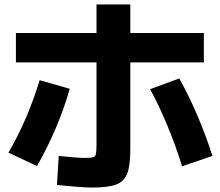

<svg xmlns="http://www.w3.org/2000/svg" viewBox="-20 -803 978 854"><path d="M233.4 19.5 241.2 -109.4Q323.7 -100.6 355.5 -100.6Q383.8 -100.6 393.8 -103.5Q403.8 -106.4 406.5 -117.4Q409.2 -128.4 409.2 -159.2V-525.4H50.8V-656.2H409.2V-783.2H559.6V-656.2H886.7V-525.4H559.6V-140.6Q559.6 -67.4 546.1 -31.7Q532.7 3.9 497.3 17.6Q461.9 31.2 388.7 31.2Q344.7 31.2 233.4 19.5ZM156.2 -446.3 290 -408.2Q267.1 -325.2 229 -235.1Q190.9 -145 144.5 -64.5L17.6 -124Q60.1 -196.8 96.2 -281.2Q132.3 -365.7 156.2 -446.3ZM647.5 -406.2 777.3 -454.1Q821.3 -375.5 859.6 -285.4Q897.9 -195.3 924.8 -109.4L790 -63.5Q762.2 -152.8 724.4 -244.4Q686.5 -335.9 647.5 -406.2Z"/></svg>

Font: Pretendard JP ExtraBold
Style: Regular
Weight: 800
Designer: Base glyphs from Inter by Rasmus Andersson; Hangeul glyphs from Noto Sans CJK(Source Han Sans) by Jang Soo-young and Kan
Foundry: Kil Hyung-jin
Version: Version 1.309